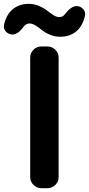

<svg xmlns="http://www.w3.org/2000/svg" viewBox="-66 -983 465 1003"><path d="M149.4 0Q126 0 108.9 -17.1Q91.8 -34.2 91.8 -57.6V-682.6Q91.8 -706.1 108.9 -723.1Q126 -740.2 149.4 -740.2H182.6Q206.1 -740.2 223.1 -723.1Q240.2 -706.1 240.2 -682.6V-57.6Q240.2 -34.2 223.1 -17.1Q206.1 0 182.6 0ZM248 -791Q220.7 -791 194.8 -801.8Q168.9 -812.5 153.3 -825.7Q137.7 -838.9 120.1 -849.6Q102.5 -860.4 88.9 -860.4Q70.3 -860.4 57.6 -843.8Q28.3 -802.7 -1 -802.7Q-2.9 -802.7 -3.9 -802.7Q-24.4 -804.7 -37.1 -820.3Q-45.9 -831.1 -45.9 -844.7Q-45.9 -849.6 -44.9 -854.5Q-32.2 -908.2 1.5 -935.5Q35.2 -962.9 84 -962.9Q112.3 -962.9 137.7 -952.1Q163.1 -941.4 178.7 -928.7Q194.3 -916 211.9 -904.8Q229.5 -893.6 243.2 -893.6Q262.7 -893.6 273.4 -909.2Q305.7 -951.2 334 -951.2Q335 -951.2 335.9 -951.2Q356.4 -950.2 369.1 -934.6Q378.9 -922.9 378.9 -910.2Q378.9 -905.3 377.9 -900.4Q365.2 -845.7 331.5 -818.4Q297.9 -791 248 -791Z"/></svg>

Font: Gen Jyuu Gothic P Bold
Style: Bold
Weight: 700
Designer: [Source Han Sans]
Ryoko NISHIZUKA  (kana & ideographs); Paul D. Hunt (Latin, Greek & Cyrillic); Wenlong ZHANG  (bopomofo
Version: Version 1.002.20150607